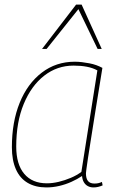

<svg xmlns="http://www.w3.org/2000/svg" viewBox="-20 -810 507 840"><path d="M389 10Q375 10 364 4Q353 -2 346.5 -13.5Q340 -25 339 -40Q318 -26 292.5 -14.5Q267 -3 239 3.5Q211 10 183 10Q135 10 101 -10Q67 -30 49.5 -69.5Q32 -109 32 -166Q32 -276 66 -360Q100 -444 162.5 -492Q225 -540 307 -540Q323 -540 339 -538Q355 -536 371 -533Q387 -530 401 -525Q415 -520 428 -513Q411 -410 399 -334Q387 -258 378.5 -205Q370 -152 365 -119Q360 -86 358 -70Q356 -54 356 -52Q356 -29 365 -18Q374 -7 393 -7Q402 -7 409.5 -8.5Q417 -10 426 -14L429 1Q420 5 410 7.5Q400 10 389 10ZM336 -58 406 -502Q386 -513 360 -518Q334 -523 302 -523Q230 -523 173.5 -479Q117 -435 84 -355.5Q51 -276 51 -169Q51 -91 86 -49.5Q121 -8 185 -8Q210 -8 237 -14.5Q264 -21 290 -32Q316 -43 336 -58ZM164 -596 313 -790H337L425 -596H407L323 -770L184 -596Z"/></svg>

Font: Georama ExtraCondensed Thin Thin
Style: Italic
Weight: 250
Italic angle: -9°
Version: Version 1.001